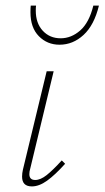

<svg xmlns="http://www.w3.org/2000/svg" viewBox="-20 -663 374 687"><path d="M89 -619Q89 -635 90 -643H109Q108 -637 108 -625Q108 -580 133 -553Q158 -526 197 -526Q235 -526 267 -554Q299 -582 314 -643H334Q317 -573 279 -538Q241 -503 193 -503Q149 -503 119 -533.5Q89 -564 89 -619ZM59 -31Q59 -43 62 -56L147 -408H172L88 -59Q85 -49 85 -40Q85 -19 106 -19Q125 -19 147 -36.5Q169 -54 201 -89L213 -77Q177 -37 148.5 -16.5Q120 4 94 4Q59 4 59 -31Z"/></svg>

Font: Ysabeau Infant Extralight
Style: Italic
Weight: 200
Italic angle: -12°
Designer: Christian Thalmann (Catharsis Fonts)
Version: Version 0.003